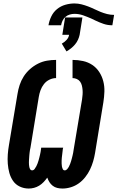

<svg xmlns="http://www.w3.org/2000/svg" viewBox="-20 -1081 679 1109"><path d="M341 8Q325 8 310.5 4.5Q296 1 284.5 -8Q273 -17 265.5 -29Q258 -41 253 -55Q243 -41 231.5 -29Q220 -17 206 -8.5Q192 0 176.5 4Q161 8 146 8Q118 8 94 -3.5Q70 -15 55.5 -36Q41 -57 34 -82.5Q27 -108 25 -135Q23 -162 25 -189.5Q27 -217 32 -245L81 -538Q85 -564 93.5 -590Q102 -616 117 -639.5Q132 -663 153.5 -682Q175 -701 200 -713.5Q225 -726 251.5 -730.5Q278 -735 304 -735V-630Q285 -630 266 -621Q247 -612 234 -595.5Q221 -579 214 -559.5Q207 -540 204 -521L156 -228Q154 -221 153 -214Q152 -207 151 -199.5Q150 -192 149.5 -185Q149 -178 148.5 -171Q148 -164 147.5 -157Q147 -150 147 -143Q147 -136 147.5 -129Q148 -122 149.5 -115.5Q151 -109 154.5 -103Q158 -97 165 -97Q165 -97 165 -97Q165 -97 165 -97Q174 -97 180 -105Q186 -113 190 -121Q194 -129 197 -137Q200 -145 202.5 -153.5Q205 -162 207 -170Q209 -178 211 -186.5Q213 -195 214.5 -203.5Q216 -212 217 -221L218 -228H345L343 -221Q342 -212 341 -203.5Q340 -195 339 -186.5Q338 -178 337 -170Q336 -162 336 -153.5Q336 -145 336 -136.5Q336 -128 337.5 -120Q339 -112 342.5 -104.5Q346 -97 354 -97Q362 -97 368 -104Q374 -111 378 -118.5Q382 -126 385 -134Q388 -142 390.5 -150Q393 -158 395 -166Q397 -174 399 -182Q401 -190 402.5 -198Q404 -206 405 -214L454 -507Q456 -521 457 -534.5Q458 -548 457 -561Q456 -574 453 -586.5Q450 -599 443 -609Q436 -619 424 -624.5Q412 -630 399 -630V-735Q430 -735 459.5 -728.5Q489 -722 513 -706Q537 -690 553 -665.5Q569 -641 576.5 -612Q584 -583 583 -552Q582 -521 577 -490L529 -197Q525 -173 518 -149Q511 -125 500 -102Q489 -79 472.5 -58Q456 -37 435 -22Q414 -7 389.5 0.5Q365 8 341 8ZM260 -935Q264 -960 276 -985.5Q288 -1011 309.5 -1028.5Q331 -1046 357.5 -1053.5Q384 -1061 410 -1061Q431 -1061 450.5 -1056Q470 -1051 488.5 -1044Q507 -1037 524.5 -1028.5Q542 -1020 560.5 -1012.5Q579 -1005 598.5 -1000Q618 -995 639 -995L629 -935Q602 -935 578.5 -943Q555 -951 532 -962L507 -974Q484 -984 460 -992.5Q436 -1001 410 -1001Q397 -1001 383 -997Q369 -993 358 -983.5Q347 -974 341 -961Q335 -948 333 -935ZM364 -784 337 -829Q352 -837 364.5 -850.5Q377 -864 379 -880H340L356 -980H456L440 -880Q437 -866 430.5 -851.5Q424 -837 413.5 -824.5Q403 -812 390.5 -802Q378 -792 364 -784Z"/></svg>

Font: Iosevka SS04 XBd Ex
Style: Italic
Weight: 800
Width: 7
Italic angle: -9°
Monospace: yes
Designer: Belleve Invis
Foundry: Belleve Invis
Version: Version 19.0.0; ttfautohint (v1.8.4)